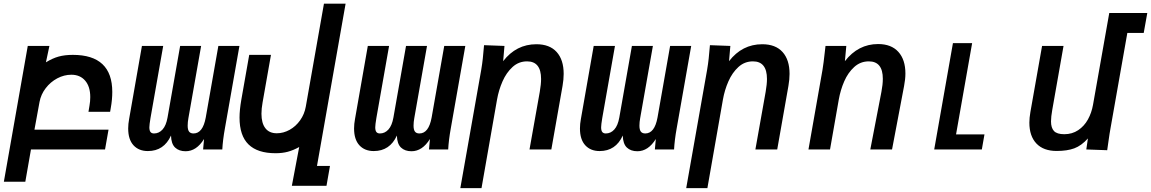

<svg xmlns="http://www.w3.org/2000/svg" viewBox="-66 -794 6114 1020"><path d="M81.5 -550H196.5L178 -463Q213 -484.5 245.5 -493.5Q278 -502.5 321 -502.5Q530.5 -502.5 530.5 -305.5Q530.5 -265 522.5 -220.5L519 -200H404L409.5 -233.5Q413.5 -255 413.5 -278.5Q413.5 -334 386.5 -365.5Q359.5 -397 313 -397Q274.5 -397 238.2 -377.8Q202 -358.5 176.8 -325.5Q151.5 -292.5 144 -252.5L117 -105H510.5L492 0H98.5L68.5 171.5H-45.5Z M1115 0H1013L1018 -55.5Q977.5 9.5 920 9.5Q885 9.5 864.2 -10.2Q843.5 -30 842.5 -74Q805 8.5 719.5 8.5Q671.5 8.5 643.2 -22.2Q615 -53 615 -111.5Q615 -135.5 620 -162L688 -550H801L733.5 -167Q727.5 -131 727.5 -117.5Q727.5 -100.5 733.5 -92.8Q739.5 -85 752.5 -85Q778.5 -85 797.5 -106Q816.5 -127 824 -169.5L891 -550H1002.5L935 -167Q931 -145.5 931 -126.5Q931 -104.5 938.5 -94.8Q946 -85 962 -85Q1011.5 -85 1027 -169.5L1094 -550H1206L1129 -113Q1117.5 -49 1115 0Z M1398 20Q1302 20 1254.2 -26.8Q1206.5 -73.5 1206.5 -169.5Q1206.5 -209.5 1216 -264L1258 -502.5H1373.5L1329 -250Q1323 -217 1323 -190Q1323 -139.5 1343.8 -112.8Q1364.5 -86 1404.5 -86Q1439.5 -86 1472.5 -104.2Q1505.5 -122.5 1528.5 -155Q1551.5 -187.5 1558.5 -227.5L1655 -774.5H1770L1618 87.5H1687L1668.5 193H1484.5L1523.5 -13Q1492 4.5 1463 12.2Q1434 20 1398 20Z M2315 0H2213L2218 -55.5Q2177.5 9.5 2120 9.5Q2085 9.5 2064.2 -10.2Q2043.5 -30 2042.5 -74Q2005 8.5 1919.5 8.5Q1871.5 8.5 1843.2 -22.2Q1815 -53 1815 -111.5Q1815 -135.5 1820 -162L1888 -550H2001L1933.5 -167Q1927.5 -131 1927.5 -117.5Q1927.5 -100.5 1933.5 -92.8Q1939.5 -85 1952.5 -85Q1978.5 -85 1997.5 -106Q2016.5 -127 2024 -169.5L2091 -550H2202.5L2135 -167Q2131 -145.5 2131 -126.5Q2131 -104.5 2138.5 -94.8Q2146 -85 2162 -85Q2211.5 -85 2227 -169.5L2294 -550H2406L2329 -113Q2317.5 -49 2315 0Z M2505.5 -554 2614 -550 2607 -469Q2676.5 -559 2783.5 -559Q2854 -559 2891.2 -517.8Q2928.5 -476.5 2928.5 -401.5Q2928.5 -372 2922.5 -337.5L2863 0H2747L2801.5 -306Q2808.5 -346.5 2808.5 -374.5Q2808.5 -468 2734 -468Q2689.5 -468 2656.8 -438Q2624 -408 2603.8 -362Q2583.5 -316 2574.5 -265L2492 205.5H2379.5L2490.5 -423Q2496 -455.5 2498.8 -482.2Q2501.5 -509 2505.5 -554Z M3515 0H3413L3418 -55.5Q3377.5 9.5 3320 9.5Q3285 9.5 3264.2 -10.2Q3243.5 -30 3242.5 -74Q3205 8.5 3119.5 8.5Q3071.5 8.5 3043.2 -22.2Q3015 -53 3015 -111.5Q3015 -135.5 3020 -162L3088 -550H3201L3133.5 -167Q3127.5 -131 3127.5 -117.5Q3127.5 -100.5 3133.5 -92.8Q3139.5 -85 3152.5 -85Q3178.5 -85 3197.5 -106Q3216.5 -127 3224 -169.5L3291 -550H3402.5L3335 -167Q3331 -145.5 3331 -126.5Q3331 -104.5 3338.5 -94.8Q3346 -85 3362 -85Q3411.5 -85 3427 -169.5L3494 -550H3606L3529 -113Q3517.5 -49 3515 0Z M3705.5 -554 3814 -550 3807 -469Q3876.5 -559 3983.5 -559Q4054 -559 4091.2 -517.8Q4128.5 -476.5 4128.5 -401.5Q4128.5 -372 4122.5 -337.5L4063 0H3947L4001.5 -306Q4008.5 -346.5 4008.5 -374.5Q4008.5 -468 3934 -468Q3889.5 -468 3856.8 -438Q3824 -408 3803.8 -362Q3783.5 -316 3774.5 -265L3692 205.5H3579.5L3690.5 -423Q3696 -455.5 3698.8 -482.2Q3701.5 -509 3705.5 -554Z M4315.5 -515.5 4319.5 -550H4430L4422.5 -469Q4493 -560 4599 -560Q4669 -560 4706.5 -518.5Q4744 -477 4744 -403.5Q4744 -374 4737 -337.5L4673 0H4557.5L4616.5 -306Q4624 -344.5 4624 -375.5Q4624 -468 4549.5 -468Q4505 -468 4472 -438Q4439 -408 4419 -362Q4399 -316 4390 -265L4343.5 0H4229L4303.5 -423Q4309.5 -459 4315.5 -515.5Z M4996.5 -565H5098.5L5013 -80H5164L5150 0H4897Z M5402.5 -142.5Q5402.5 -167.5 5408 -199L5470 -550H5584L5524 -209.5Q5517.5 -173 5517.5 -149Q5517.5 -115 5533.2 -98Q5549 -81 5588 -81Q5630 -81 5662 -102.5Q5694 -124 5713.5 -159.2Q5733 -194.5 5740.5 -236.5L5827 -725H6029L6010 -619H5923L5834 -115Q5829 -88.5 5822.5 -41.5L5816 4L5705 0L5713.5 -58.5Q5679 -20 5641.2 -6Q5603.5 8 5547.5 8Q5477.5 8 5440 -31.5Q5402.5 -71 5402.5 -142.5Z"/></svg>

Font: JuliaMono SemiBoldItalic
Style: Regular
Weight: 600
Italic angle: -9°
Monospace: yes
Designer: cormullion
Foundry: corm
Version: Version 0.049; ttfautohint (v1.8.4)